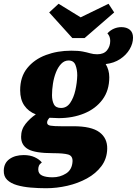

<svg xmlns="http://www.w3.org/2000/svg" viewBox="-70 -799 726 1019"><path d="M175 200Q133 200 92.5 196.5Q52 193 19.5 183.5Q-13 174 -32 155.5Q-51 137 -50 106Q-49 66 -19.5 45Q10 24 56 24Q90 24 114.5 35.5Q139 47 152 63Q140 72 136.5 81Q133 90 133 100Q133 123 153 132.5Q173 142 209 142Q249 142 281 121.5Q313 101 315 57Q316 28 291.5 21Q267 14 212 14Q117 14 79.5 -7Q42 -28 42 -73Q42 -112 65.5 -141.5Q89 -171 120 -192Q81 -207 59 -239Q37 -271 37 -320Q37 -391 74.5 -437.5Q112 -484 173.5 -507Q235 -530 308 -530Q346 -530 369 -525.5Q392 -521 409 -516Q426 -511 446 -511Q481 -511 498 -532Q515 -553 515 -582Q515 -606 500 -622Q516 -639 535 -647Q554 -655 574 -655Q602 -655 619 -641Q636 -627 636 -599Q636 -568 618 -537.5Q600 -507 567.5 -485.5Q535 -464 491 -459Q500 -444 505 -426.5Q510 -409 510 -389Q510 -319 474 -270.5Q438 -222 377 -197Q316 -172 241 -172Q230 -172 218 -173Q206 -174 193 -174Q188 -169 184 -162.5Q180 -156 180 -148Q180 -135 198.5 -132Q217 -129 254 -129H320Q415 -129 457.5 -97.5Q500 -66 499 -10Q498 43 468.5 82.5Q439 122 391.5 148Q344 174 287.5 187Q231 200 175 200ZM254 -226Q284 -226 302.5 -253Q321 -280 330 -320Q339 -360 340 -399Q340 -430 330.5 -454Q321 -478 294 -478Q272 -478 255 -460.5Q238 -443 227 -415Q216 -387 211 -355Q206 -323 206 -294Q206 -265 216 -245.5Q226 -226 254 -226ZM314 -597 191 -733 241 -779 358 -707 506 -779 536 -733 379 -597Z"/></svg>

Font: Sansita Swashed ExtraBold
Style: Regular
Weight: 800
Designer: Pablo Cosgaya
Foundry: Omnibus-Type
Version: Version 1.003; ttfautohint (v1.8.3)